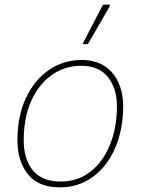

<svg xmlns="http://www.w3.org/2000/svg" viewBox="-20 -796 605 826"><path d="M237 10Q145 10 100 -46.5Q55 -103 55 -192Q55 -297 91.5 -374.5Q128 -452 190.5 -495Q253 -538 331 -538Q390 -538 429.5 -512Q469 -486 489.5 -441Q510 -396 510 -338Q510 -267 491.5 -204Q473 -141 437.5 -93Q402 -45 351.5 -17.5Q301 10 237 10ZM240 -15Q316 -15 370.5 -58.5Q425 -102 454 -175.5Q483 -249 483 -339Q483 -415 444.5 -464Q406 -513 329 -513Q259 -513 203 -473.5Q147 -434 114.5 -362Q82 -290 82 -192Q82 -111 121.5 -63Q161 -15 240 -15ZM337 -606 338 -612 423 -776H453L452 -769L358 -606Z"/></svg>

Font: Noto Sans Thin
Style: Italic
Weight: 100
Italic angle: -12°
Designer: Monotype Design Team
Foundry: Monotype Imaging Inc.
Version: Version 2.013; ttfautohint (v1.8.4.7-5d5b)